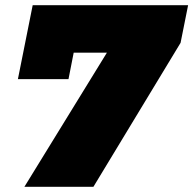

<svg xmlns="http://www.w3.org/2000/svg" viewBox="-20 -720 745 740"><path d="M705 -700 676 -555 340 0H74L392 -517H264L244 -415H49L106 -700Z"/></svg>

Font: Montserrat Alternates Black
Style: Italic
Weight: 900
Italic angle: -11.3°
Designer: Julieta Ulanovsky
Foundry: Julieta Ulanovsky
Version: Version 7.200